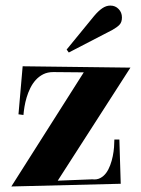

<svg xmlns="http://www.w3.org/2000/svg" viewBox="-20 -654 510 695"><path d="M412.1 -148.9 417 11.2 21 21 283.2 -392.1 172.9 -393.1Q152.3 -393.1 136.7 -385.3Q121.1 -377.4 109.4 -364.5Q97.7 -351.6 89.6 -335Q81.5 -318.4 76.4 -301.3Q71.3 -284.2 68.6 -267.6Q65.9 -251 64.9 -237.8L46.9 -240.2L62 -414.1L452.1 -409.2L189 0L314 -4.9Q330.6 -2.9 343 -9.5Q355.5 -16.1 364.3 -28.1Q373 -40 378.9 -55.9Q384.8 -71.8 388.2 -88.6Q391.6 -105.5 392.8 -121.3Q394 -137.2 394 -148.9ZM229 -463.9 221.2 -474.6 320.3 -595.7Q335.9 -614.3 350.1 -624Q364.3 -633.8 379.4 -633.8Q397.5 -633.8 409.4 -621.3Q421.4 -608.9 421.4 -590.8Q421.4 -573.7 412.6 -564.5Q403.8 -555.2 387.2 -545.9Z"/></svg>

Font: Purple Purse
Style: Regular
Weight: 400
Designer: Astigmatic (AOETI)
Foundry: Astigmatic (AOETI)
Version: Version 1.000